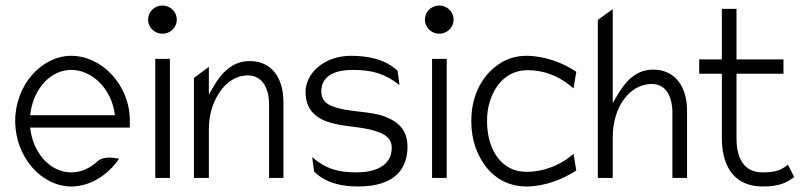

<svg xmlns="http://www.w3.org/2000/svg" viewBox="-20 -664 2935 695"><path d="M35 -226C35 -95 131 11 238 11C304 11 369 -28 411 -89C392 -94 355 -99 334 -81C307 -56 275 -40 238 -40C166 -40 105 -103 91 -189L89 -202H450V-227C450 -357 348 -462 238 -462C131 -462 35 -357 35 -226ZM89 -247 91 -260C105 -347 165 -411 238 -411C311 -411 379 -347 394 -260L396 -247Z M516 -593C516 -565 539 -542 568 -542C597 -542 620 -565 620 -593C620 -621 597 -644 568 -644C539 -644 516 -621 516 -593ZM542 -20H595V-451H542Z M682 -20H736V-197C736 -256 755 -303 779 -336C800 -365 833 -391 877 -391C930 -391 954 -344 954 -286V-20H1006V-294C1006 -385 961 -443 884 -443C821 -443 781 -400 752 -349L736 -322V-422L682 -382Z M1086 -331C1086 -253 1141 -226 1200 -214C1245 -204 1304 -204 1349 -186C1371 -179 1398 -164 1398 -129C1398 -61 1333 -40 1272 -40C1204 -40 1161 -52 1110 -95L1117 -43C1159 -1 1217 11 1277 11C1412 11 1455 -56 1455 -132C1455 -194 1422 -222 1378 -240C1321 -264 1240 -256 1182 -280C1164 -287 1143 -300 1143 -333C1143 -395 1202 -411 1256 -411C1324 -411 1372 -399 1426 -356L1419 -408C1374 -450 1311 -462 1251 -462C1152 -462 1086 -398 1086 -331Z M1518 -593C1518 -565 1541 -542 1570 -542C1599 -542 1622 -565 1622 -593C1622 -621 1599 -644 1570 -644C1541 -644 1518 -621 1518 -593ZM1544 -20H1597V-451H1544Z M1686 -226C1686 -191 1691 -160 1701 -131C1731 -48 1793 11 1886 11C1951 11 2018 -15 2066 -47L2056 -107L2045 -98C2002 -64 1946 -42 1886 -42C1866 -42 1845 -46 1827 -55C1777 -80 1743 -141 1743 -226C1743 -252 1746 -276 1754 -299C1774 -362 1820 -410 1890 -410C1950 -410 2003 -388 2045 -353L2056 -344L2066 -404C2020 -436 1951 -462 1886 -462C1857 -462 1832 -456 1808 -445C1743 -412 1686 -339 1686 -226Z M2144 -20H2198V-166C2198 -224 2214 -272 2239 -305C2260 -335 2296 -360 2339 -360C2392 -360 2414 -313 2414 -255V-20H2467V-263C2467 -354 2421 -412 2344 -412C2282 -412 2243 -369 2214 -318L2198 -291V-631L2144 -592Z M2511 -397H2593V-158C2595 -47 2650 11 2740 11C2802 11 2825 -2 2855 -23L2832 -68C2810 -51 2794 -40 2740 -40C2676 -40 2646 -87 2646 -163V-397H2816V-449H2646V-632H2593V-449H2511Z"/></svg>

Font: Charger Sport
Style: ExLitNrw
Weight: 200
Designer: Jasper
Foundry: Cannot Into Space Fonts
Version: Version 1.1